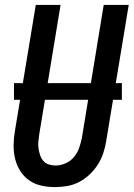

<svg xmlns="http://www.w3.org/2000/svg" viewBox="-20 -755 545 783"><path d="M205 8Q176 8 148.5 2Q121 -4 99 -19.5Q77 -35 62.5 -58Q48 -81 41.5 -108Q35 -135 35.5 -164Q36 -193 41 -222L126 -735H227L140 -207Q138 -193 136.5 -178.5Q135 -164 137 -150Q139 -136 143.5 -122.5Q148 -109 156.5 -99Q165 -89 178.5 -84.5Q192 -80 207 -80Q227 -80 247.5 -89Q268 -98 282 -115Q296 -132 303 -152.5Q310 -173 314 -193L403 -735H505L413 -179Q409 -154 401 -130Q393 -106 379 -84Q365 -62 345.5 -43.5Q326 -25 303 -13Q280 -1 255 3.5Q230 8 205 8ZM37 -348V-416H477V-348Z"/></svg>

Font: Iosevka SS04 Semibold
Style: Italic
Weight: 600
Italic angle: -9°
Monospace: yes
Designer: Belleve Invis
Foundry: Belleve Invis
Version: Version 19.0.0; ttfautohint (v1.8.4)